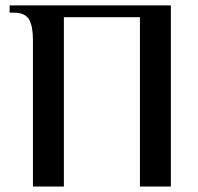

<svg xmlns="http://www.w3.org/2000/svg" viewBox="-20 -680 722 700"><path d="M100.1 0V-534.2Q100.1 -584.5 85.9 -609.1Q71.8 -633.8 29.8 -633.8H15.1V-660.2H603V0H490.2V-617.2H212.9V0Z"/></svg>

Font: El Messiri SemiBold
Style: Regular
Weight: 600
Designer: Mohamed Gaber
Foundry: Kief Type Foundry
Version: Version 2.007;PS 002.007;hotconv 1.0.88;makeotf.lib2.5.64775